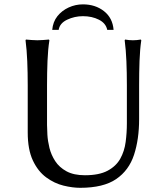

<svg xmlns="http://www.w3.org/2000/svg" viewBox="-20 -873 773 903"><path d="M576.7 -471.7Q576.7 -531.2 574.5 -584.7Q572.3 -638.2 566.4 -683.6L568.4 -687Q587.4 -683.6 605 -683.6Q623 -683.6 642.1 -687L644.5 -683.6Q638.2 -641.1 636.2 -586.2Q634.3 -531.2 634.3 -471.7V-312.5Q634.3 -218.3 610.4 -145Q586.4 -71.8 526.4 -30.8Q466.3 10.3 356.9 10.3Q321.3 10.3 278.8 0Q236.3 -10.3 197.5 -38.6Q158.7 -66.9 134.5 -118.4Q110.4 -169.9 110.4 -250V-471.7Q110.4 -531.2 108.2 -584.7Q106 -638.2 100.1 -683.6L102.1 -687Q111.3 -686 128.9 -684.8Q146.5 -683.6 155.8 -683.6Q165 -683.6 182.6 -684.8Q200.2 -686 210 -687L212.4 -683.6Q205.6 -641.1 203.4 -586.2Q201.2 -531.2 201.2 -471.7V-285.2Q201.2 -268.1 202.9 -239Q204.6 -210 212.6 -177.2Q220.7 -144.5 239.7 -115.2Q258.8 -85.9 292.7 -67.4Q326.7 -48.8 379.4 -48.8Q446.3 -48.8 486.1 -70.1Q525.9 -91.3 545.7 -126.7Q565.4 -162.1 571 -205.6Q576.7 -249 576.7 -293.5ZM225.6 -732.4Q229 -770.5 250 -796.9Q271 -823.2 303 -837.9Q335 -852.5 370.1 -852.5Q428.2 -852.5 469 -820.6Q509.8 -788.6 514.2 -732.4H484.4Q478 -763.7 445.3 -780.3Q412.6 -796.9 370.1 -796.9Q330.6 -796.9 295.7 -780.3Q260.7 -763.7 255.9 -732.4Z"/></svg>

Font: Kurinto Seri
Style: Regular
Weight: 400
Designer: Kurinto was developed by Clint Goss from a range of fonts that are compatible with the SIL Open Font License Version 1.1
Foundry: Clinton F. Goss
Version: Version 2.196; July 25, 2020